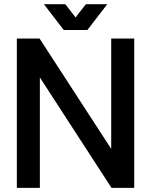

<svg xmlns="http://www.w3.org/2000/svg" viewBox="-20 -909 731 929"><path d="M171.4 -722.7 518.1 -188.5V-722.7H629.4V0H519.5L172.9 -534.2V0H61.5V-722.7ZM295.9 -888.7 345.7 -824.7 395.5 -888.7H499L402.8 -763.7H288.6L192.4 -888.7Z"/></svg>

Font: Giphurs Medium
Style: Regular
Weight: 500
Version: Version 0.920; ttfautohint (v1.8.4.7-5d5b)